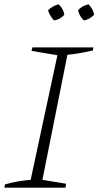

<svg xmlns="http://www.w3.org/2000/svg" viewBox="-23 -863 453 883"><path d="M-3 0 0 -15Q32 -24 61.5 -29Q91 -34 118 -36L241 -609L122 -629L126 -645H407L404 -631Q364 -622 337 -617.5Q310 -613 287 -611L172 -36L281 -18L278 0ZM247 -843Q269 -822 273 -795Q253 -773 225 -769Q204 -793 198 -816Q221 -838 247 -843ZM385 -843Q406 -819 410 -795Q388 -773 363 -769Q342 -788 336 -816Q356 -838 385 -843Z"/></svg>

Font: Piazzolla SC ExtraLight
Style: Italic
Weight: 200
Italic angle: -11.3°
Designer: Juan Pablo del Peral
Foundry: Huerta Tipografica
Version: Version 1.330